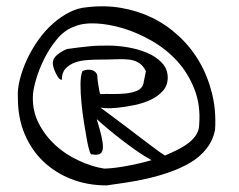

<svg xmlns="http://www.w3.org/2000/svg" viewBox="-20 -595 748 602"><path d="M36.1 -287.1Q34.2 -315.4 42.5 -347.2Q50.8 -378.9 65.4 -410.2Q80.1 -441.4 100.6 -470.2Q121.1 -499 146 -521Q170.9 -543 197.8 -556.6Q224.6 -570.3 252.9 -572.3Q307.6 -579.1 359.4 -570.3Q411.1 -561.5 456.5 -539.6Q502 -517.6 540 -482.4Q578.1 -447.3 604.5 -402.3Q630.9 -357.4 644.5 -303.2Q658.2 -249 654.3 -187.5Q647.5 -154.3 627.4 -128.9Q607.4 -103.5 578.1 -85.9Q548.8 -68.4 514.2 -56.2Q479.5 -43.9 443.8 -35.6Q408.2 -27.3 375 -22.5Q341.8 -17.6 314.5 -13.7Q253.9 -13.7 203.1 -33.7Q152.3 -53.7 115.2 -89.4Q78.1 -125 57.1 -175.3Q36.1 -225.6 36.1 -287.1ZM83 -291Q82 -246.1 101.6 -208Q121.1 -169.9 153.3 -140.1Q185.5 -110.4 226.6 -91.8Q267.6 -72.3 306.6 -66.4Q315.4 -66.4 331.1 -67.9Q346.7 -69.3 366.7 -72.8Q386.7 -76.2 409.2 -81.1Q431.6 -85.9 455.1 -92.8Q433.6 -104.5 409.7 -121.1Q385.7 -137.7 362.3 -155.8Q338.9 -173.8 317.9 -191.4Q296.9 -209 283.2 -221.7Q292 -193.4 297.4 -170.9Q302.7 -148.4 302.7 -133.8Q302.7 -119.1 294.4 -113.3Q286.1 -107.4 267.6 -111.3Q265.6 -107.4 261.2 -120.1Q256.8 -132.8 252.4 -156.7Q248 -180.7 243.2 -211.4Q238.3 -242.2 235.4 -272.5Q232.4 -302.7 232.4 -330.1Q232.4 -356.4 238.3 -372.1Q246.1 -376 255.4 -376.5Q264.6 -377 271.5 -374Q278.3 -371.1 282.2 -365.2Q286.1 -359.4 285.2 -353.5Q285.2 -351.6 286.1 -343.8Q287.1 -335.9 288.6 -327.1Q290 -318.4 291.5 -310.1Q293 -301.8 294.9 -299.8Q309.6 -300.8 330.6 -300.3Q351.6 -299.8 372.6 -301.8Q393.6 -303.7 409.7 -310.5Q425.8 -317.4 429.7 -333L437.5 -372.1Q428.7 -389.6 415.5 -397.9Q402.3 -406.2 384.8 -408.2Q367.2 -410.2 343.8 -409.2Q322.3 -408.2 294.9 -408.2Q275.4 -408.2 253.9 -406.7Q232.4 -405.3 214.8 -398.9Q197.3 -392.6 185.5 -379.9Q173.8 -367.2 173.8 -344.7Q168 -344.7 163.1 -351.6Q158.2 -358.4 154.3 -366.7Q150.4 -375 147.9 -383.3Q145.5 -391.6 145.5 -396.5Q145.5 -412.1 160.2 -423.8Q174.8 -435.5 190.4 -441.4Q211.9 -444.3 228 -446.3Q244.1 -448.2 258.8 -449.7Q273.4 -451.2 288.1 -451.7Q302.7 -452.1 320.3 -452.1Q347.7 -452.1 379.9 -446.8Q412.1 -441.4 440.4 -429.7Q468.8 -418 487.3 -398.4Q505.9 -378.9 505.9 -351.6Q505.9 -327.1 490.7 -310.1Q475.6 -293 452.6 -282.2Q429.7 -271.5 401.9 -265.6Q374 -259.8 350.1 -257.3Q326.2 -254.9 309.6 -255.9Q299.8 -256.8 294.9 -257.8Q339.8 -224.6 372.1 -200.2Q405.3 -174.8 429.2 -156.7Q453.1 -138.7 468.8 -127Q484.4 -115.2 497.1 -107.4Q518.6 -116.2 538.6 -126.5Q558.6 -136.7 573.2 -148.4Q587.9 -160.2 596.2 -174.3Q604.5 -188.5 604.5 -204.1Q609.4 -264.6 589.8 -314.9Q570.3 -365.2 536.1 -402.8Q502 -440.4 457 -466.3Q412.1 -492.2 367.2 -505.9Q322.3 -519.5 281.2 -521.5Q240.2 -523.4 212.9 -511.7Q182.6 -501 158.7 -472.2Q134.8 -443.4 118.2 -409.7Q101.6 -376 92.3 -343.3Q83 -310.5 83 -291Z"/></svg>

Font: Indie Flower
Style: Regular
Weight: 400
Designer: Kimberly Geswein
Foundry: Kimberly Geswein
Version: Version 1.001 2010